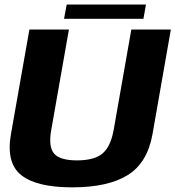

<svg xmlns="http://www.w3.org/2000/svg" viewBox="-20 -802 755 826"><path d="M290.5 4Q444 4 529 -48.5Q614 -101 636 -224.5L715 -675H545L469 -243Q456 -171 420.8 -141.5Q385.5 -112 311.5 -112Q237.5 -112 212.5 -141.5Q187.5 -171 200.5 -243L276.5 -675H106.5L27 -224.5Q5.5 -101 71.5 -48.5Q137.5 4 290.5 4ZM255.5 -721H597L608 -782.5H267Z"/></svg>

Font: Anybody
Style: Bold Italic
Weight: 700
Italic angle: -10°
Designer: Tyler Finck
Foundry: Etcetera Type Company
Version: Version 1.113;gftools[0.9.25]